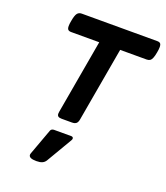

<svg xmlns="http://www.w3.org/2000/svg" viewBox="-152 -684 911 1053"><g transform="rotate(20 303.5 -157.5)"><path d="M606.9 -552.7Q606.9 -539.6 603.5 -522Q599.6 -499 594.2 -486.6Q588.9 -474.1 581.5 -469.5Q574.2 -464.8 562.5 -464.8H408.2L332 -30.8Q329.1 -14.2 320.8 -7.1Q312.5 0 295.9 0H235.4Q221.7 0 215.3 -4.9Q209 -9.8 209 -20.5Q209 -22.9 210 -30.8L286.1 -464.8H122.1Q109.4 -464.8 103.8 -470.7Q98.1 -476.6 98.1 -491.2Q98.1 -504.4 101.6 -522Q107.4 -555.7 116.5 -567.6Q125.5 -579.6 142.6 -579.6H583Q595.7 -579.6 601.3 -573.7Q606.9 -567.9 606.9 -552.7ZM330.1 82Q330.1 86.9 326.7 92.3L238.8 241.7Q231.4 253.9 218.8 259.8Q206.1 265.6 184.6 265.6Q140.1 265.6 140.1 244.6Q140.1 240.2 142.6 233.9L197.3 84.5Q199.2 78.1 204.8 74.7Q210.4 71.3 217.3 71.3H317.9Q323.7 71.3 326.9 74.2Q330.1 77.1 330.1 82Z"/></g></svg>

Font: Courier Prime Sans
Style: Bold Italic
Weight: 700
Italic angle: -10°
Designer: Alan Dague-Greene
Foundry: Quote-Unquote Apps
Version: Version 3.020